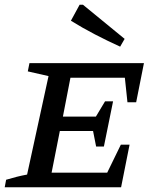

<svg xmlns="http://www.w3.org/2000/svg" viewBox="-25 -795 665 815"><path d="M-5 0 1 -32Q24 -39 46 -44.5Q68 -50 90 -54L181 -472L93 -492L100 -527H586L553 -361H516L505 -465H274L242 -300H382L421 -365H455L416 -173H383L370 -239H229L194 -62H430L488 -181H525L489 0ZM485 -597Q430 -622 378 -649Q326 -676 276 -707L313 -775H327L504 -630Z"/></svg>

Font: Piazzolla SC Medium
Style: Italic
Weight: 500
Italic angle: -11.3°
Designer: Juan Pablo del Peral
Foundry: Huerta Tipografica
Version: Version 1.330